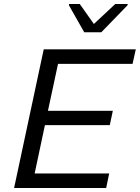

<svg xmlns="http://www.w3.org/2000/svg" viewBox="-20 -933 694 953"><path d="M50 0 197 -688H654L638 -616H268L218 -383H540L525 -312H203L152 -72H522L507 0ZM398 -773 322 -907 323 -913H376L446 -814L552 -913H614L613 -907L483 -773Z"/></svg>

Font: Saira
Style: Italic
Weight: 400
Italic angle: -12°
Designer: Hector Gatti with collaboration of the Omnibus-Type team
Foundry: Omnibus-Type
Version: Version 1.100; ttfautohint (v1.8.3)